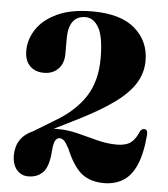

<svg xmlns="http://www.w3.org/2000/svg" viewBox="-52 -761 718 822"><g transform="rotate(5 307.0 -350.0)"><path d="M30.5 -70.5Q30.5 -148.5 104 -181L193 -235Q277 -284 320.8 -351.2Q364.5 -418.5 364.5 -516Q364.5 -609 342.2 -648Q320 -687 285.5 -687Q248.5 -687 230.5 -661.5Q212.5 -636 212.5 -591V-523Q212.5 -481.5 189 -457.8Q165.5 -434 128 -434Q89.5 -434 67 -457Q44.5 -480 44.5 -522Q44.5 -571 73.8 -615Q103 -659 162.5 -686.5Q222 -714 312.5 -714Q434.5 -714 495.8 -660.5Q557 -607 557 -523.5Q557 -471.5 529.8 -426.8Q502.5 -382 443.2 -338.8Q384 -295.5 289 -248L190.5 -199Q198 -199.5 205.5 -199.5Q252 -199.5 295.5 -188.2Q339 -177 381.2 -166Q423.5 -155 466 -155Q503 -155 524 -169.8Q545 -184.5 559 -219.5Q566.5 -232.5 578.5 -231.5Q592.5 -230 591 -207.5Q584 -124.5 562.2 -76Q540.5 -27.5 505.5 -6.8Q470.5 14 424.5 14Q367 14 329.8 -14.8Q292.5 -43.5 259.5 -122Q246.5 -145.5 238 -153.2Q229.5 -161 220 -161Q208 -161 200.8 -148.2Q193.5 -135.5 191.5 -102.5Q186.5 -35.5 162.5 -11Q138.5 13.5 99.5 13.5Q68.5 13.5 49.5 -9.5Q30.5 -32.5 30.5 -70.5Z"/></g></svg>

Font: Fraunces 72pt
Style: Bold
Weight: 700
Version: Version 1.000;[b76b70a41]